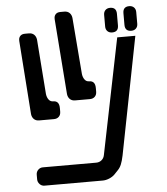

<svg xmlns="http://www.w3.org/2000/svg" viewBox="-58 -816 844 971"><g transform="rotate(-5 364.0 -330.0)"><path d="M560 -611 441 -24Q438 -8 426.5 1.5Q415 11 399 11H128Q114 11 104 21Q94 31 94 46V69Q94 83 104 93.5Q114 104 128 104H424Q440 104 457 97Q474 90 485 79L504 59Q515 48 522 31.5Q529 15 535 -14L652 -611ZM634 -638Q649 -638 658 -647Q667 -656 667 -671V-730Q667 -745 658 -754Q649 -763 634 -763Q602 -763 602 -730V-671Q602 -638 634 -638ZM537 -638Q569 -638 569 -671V-730Q569 -763 537 -763Q522 -763 513 -754Q504 -745 504 -730V-671Q504 -656 513 -647Q522 -638 537 -638ZM92 -262Q94 -246 104 -236.5Q114 -227 130 -227H205Q221 -227 230.5 -236.5Q240 -246 240 -262V-280Q240 -317 209 -317Q195 -317 186.5 -328.5Q178 -340 176 -357L155 -635Q153 -651 143 -660.5Q133 -670 117 -670H97Q81 -670 73 -661.5Q65 -653 65 -641Q65 -640 65 -638.5Q65 -637 65 -635ZM282 -347Q284 -331 294 -321.5Q304 -312 320 -312H395Q411 -312 420.5 -321.5Q430 -331 430 -347V-365Q430 -402 399 -402Q385 -402 376.5 -413.5Q368 -425 366 -442L343 -729Q341 -745 331 -754.5Q321 -764 305 -764H285Q269 -764 261 -755.5Q253 -747 253 -735Q253 -734 253 -732.5Q253 -731 253 -729Z"/></g></svg>

Font: WDXL Lubrifont JP N
Style: Regular
Weight: 400
Designer: [WDXL Lubrifont] Copyright 2020-2022 (c) NightFurySL2001, Skr-ZERO; [ZCOOL QingKe HuangYou] Copyright 2018-2022 (c) The 
Version: Version 2.001;hotconv 1.1.1;makeotfexe 2.6.0